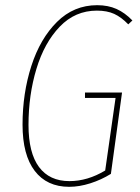

<svg xmlns="http://www.w3.org/2000/svg" viewBox="-20 -711 539 741"><path d="M491 -632 475 -617Q448 -645 420.5 -657.5Q393 -670 354 -670Q270 -670 210.5 -608Q151 -546 120.5 -445Q90 -344 90 -229Q90 -121 130.5 -66.5Q171 -12 248 -12Q318 -12 386 -53L426 -333H308V-354H451L408 -40Q371 -17 328.5 -3.5Q286 10 247 10Q161 10 114 -51.5Q67 -113 67 -230Q67 -351 101 -456.5Q135 -562 200 -626.5Q265 -691 355 -691Q397 -691 429.5 -676.5Q462 -662 491 -632Z"/></svg>

Font: Fira Sans Extra Condensed Thin
Style: Italic
Weight: 250
Width: 3
Italic angle: -8°
Designer: Carrois Corporate & Edenspiekermann AG
Foundry: Carrois Corporate GbR & Edenspiekermann AG
Version: Version 4.203